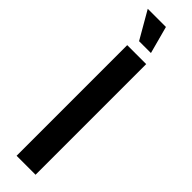

<svg xmlns="http://www.w3.org/2000/svg" viewBox="-302 -870 859 859"><g transform="rotate(45 127.5 -440.0)"><path d="M90 -750 15 -880H130L165 -750ZM65 0V-700H185V0Z"/></g></svg>

Font: Cuprum
Style: Bold
Weight: 700
Designer: Jovanny Lemonad
Foundry: Jovanny Lemonad
Version: Version 2.000